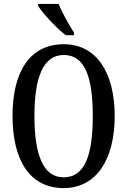

<svg xmlns="http://www.w3.org/2000/svg" viewBox="-20 -951 651 981"><path d="M316 -771H358V-784C335 -822 296 -886 280 -931H175V-921C195 -886 269 -807 316 -771ZM305 10C473 10 566 -137 566 -358C566 -580 473 -725 306 -725C129 -725 44 -580 44 -359C44 -137 129 10 305 10ZM305 -45C200 -45 156 -161 156 -358C156 -555 200 -670 306 -670C415 -670 454 -555 454 -358C454 -161 415 -45 305 -45Z"/></svg>

Font: Noto Serif Sinhala ExtraCondensed Medium
Style: Regular
Weight: 500
Width: 2
Designer: Jelle Bosma - Monotype Design Team
Foundry: Monotype Imaging Inc.
Version: Version 2.007